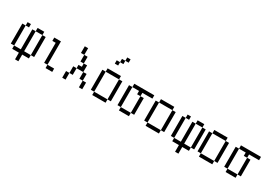

<svg xmlns="http://www.w3.org/2000/svg" viewBox="40 -1901 4421 3117"><g transform="rotate(30 2250.0 -343.0)"><path d="M187.5 -437.5V-500H125V-437.5H62.5Q62.5 -437.5 62.5 -62.5H125V0H250Q250 0 250 125H312.5Q312.5 125 312.5 0H437.5V-62.5H312.5Q312.5 -62.5 312.5 -437.5H250Q250 -437.5 250 -62.5H125Q125 -62.5 125 -437.5ZM437.5 -62.5H500Q500 -62.5 500 -437.5H437.5Q437.5 -437.5 437.5 -62.5ZM312.5 -437.5H437.5V-500H312.5Z M875 0V-62.5H750V0ZM750 -62.5V-500H625V-437.5H687.5Q687.5 -437.5 687.5 -62.5Z M1062.5 -125Q1062.5 -125 1062.5 0H1125Q1125 0 1125 -125ZM1375 -125Q1375 -125 1375 0H1437.5Q1437.5 0 1437.5 -125ZM1125 -125H1187.5Q1187.5 -125 1187.5 -250H1125Q1125 -250 1125 -125ZM1375 -125Q1375 -125 1375 -250H1312.5Q1312.5 -250 1312.5 -125ZM1187.5 -250H1312.5Q1312.5 -250 1312.5 -375H1250V-312.5H1187.5ZM1250 -375Q1250 -375 1250 -500H1187.5Q1187.5 -500 1187.5 -375ZM1187.5 -500Q1187.5 -500 1187.5 -625H1125Q1125 -625 1125 -500Z M1875 -750V-812.5H1812.5V-750H1750V-687.5H1687.5V-625H1750V-687.5H1812.5V-750ZM1625 -62.5V0H1875V-62.5ZM1625 -62.5Q1625 -62.5 1625 -437.5H1562.5Q1562.5 -437.5 1562.5 -62.5ZM1875 -62.5H1937.5Q1937.5 -62.5 1937.5 -437.5H1875Q1875 -437.5 1875 -62.5ZM1625 -437.5H1875V-500H1625Z M2500 -437.5V-500H2125V-437.5H2062.5Q2062.5 -437.5 2062.5 -62.5H2125V0H2312.5V-62.5H2125Q2125 -62.5 2125 -437.5H2250V-375H2312.5V-62.5H2375V-375H2312.5V-437.5Z M2625 -62.5V0H2875V-62.5ZM2625 -62.5Q2625 -62.5 2625 -437.5H2562.5Q2562.5 -437.5 2562.5 -62.5ZM2875 -62.5H2937.5Q2937.5 -62.5 2937.5 -437.5H2875Q2875 -437.5 2875 -62.5ZM2625 -437.5H2875V-500H2625Z M3187.5 -437.5V-500H3125V-437.5H3062.5Q3062.5 -437.5 3062.5 -62.5H3125V0H3250Q3250 0 3250 125H3312.5Q3312.5 125 3312.5 0H3437.5V-62.5H3312.5Q3312.5 -62.5 3312.5 -437.5H3250Q3250 -437.5 3250 -62.5H3125Q3125 -62.5 3125 -437.5ZM3437.5 -62.5H3500Q3500 -62.5 3500 -437.5H3437.5Q3437.5 -437.5 3437.5 -62.5ZM3312.5 -437.5H3437.5V-500H3312.5Z M3625 -62.5V0H3875V-62.5ZM3625 -62.5Q3625 -62.5 3625 -437.5H3562.5Q3562.5 -437.5 3562.5 -62.5ZM3875 -62.5H3937.5Q3937.5 -62.5 3937.5 -437.5H3875Q3875 -437.5 3875 -62.5ZM3625 -437.5H3875V-500H3625Z M4500 -437.5V-500H4125V-437.5H4062.5Q4062.5 -437.5 4062.5 -62.5H4125V0H4312.5V-62.5H4125Q4125 -62.5 4125 -437.5H4250V-375H4312.5V-62.5H4375V-375H4312.5V-437.5Z"/></g></svg>

Font: BFUnifontExMono
Style: Regular
Weight: 500
Version: Version 15.0.06